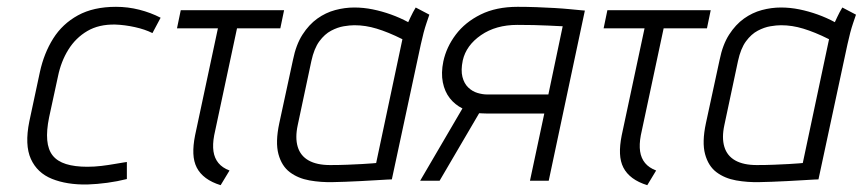

<svg xmlns="http://www.w3.org/2000/svg" viewBox="-20 -530 2530 563"><path d="M427 -433 451 -478Q422 -493 388.5 -501.5Q355 -510 320 -510Q254 -510 208.5 -485Q163 -460 136 -417Q109 -374 97 -319L66 -174Q52 -105 70.5 -64Q89 -23 132.5 -5.5Q176 12 236 11Q265 10 294.5 6Q324 2 352 -5V-55Q352 -55 342 -53.5Q332 -52 315 -49Q298 -46 277.5 -43.5Q257 -41 236 -41Q199 -41 173.5 -49Q148 -57 134.5 -74Q121 -91 118.5 -119Q116 -147 124 -186L150 -306Q159 -350 180.5 -384.5Q202 -419 236 -439Q270 -459 318 -458Q346 -457 375.5 -450.5Q405 -444 427 -433Z M608 -133 675 -447H802L813 -500H510L499 -447H619L552 -133Q546 -103 547 -79.5Q548 -56 557 -38.5Q566 -21 583.5 -8Q601 5 627 13L653 -30Q632 -38 620.5 -52Q609 -66 606 -86Q603 -106 608 -133Z M1239 -487 1199 -508Q1191 -495 1184 -480Q1177 -465 1177 -465Q1153 -478 1126.5 -487.5Q1100 -497 1073 -502.5Q1046 -508 1019 -508Q991 -508 963 -500.5Q935 -493 910.5 -475.5Q886 -458 867 -428.5Q848 -399 839 -354L799 -169Q787 -113 796.5 -78Q806 -43 830 -25Q854 -7 887.5 -1Q921 5 957 4Q971 4 992.5 3Q1014 2 1037.5 1Q1061 0 1082 -1.5Q1103 -3 1116.5 -3.5Q1130 -4 1129 -4L1214 -400Q1222 -437 1230.5 -462Q1239 -487 1239 -487ZM853 -163 893 -351Q901 -388 916.5 -409Q932 -430 951 -440Q970 -450 988 -453Q1006 -456 1019 -456Q1036 -456 1052 -453.5Q1068 -451 1084.5 -446Q1101 -441 1119.5 -433.5Q1138 -426 1160 -415L1083 -52Q1083 -52 1072 -51Q1061 -50 1042 -49Q1023 -48 999 -47Q975 -46 948 -46Q909 -46 885 -59.5Q861 -73 853 -99.5Q845 -126 853 -163Z M1498 -510Q1435 -510 1389.5 -487.5Q1344 -465 1316.5 -428.5Q1289 -392 1280 -350Q1273 -316 1278.5 -288.5Q1284 -261 1299 -242Q1314 -223 1336 -212L1212 0H1269L1385 -198Q1388 -198 1395.5 -197.5Q1403 -197 1411 -197Q1419 -197 1421 -197H1576L1534 0H1589L1695 -499Q1695 -499 1683.5 -500Q1672 -501 1652 -503Q1632 -505 1606.5 -506.5Q1581 -508 1553 -509Q1525 -510 1498 -510ZM1408 -253Q1395 -253 1380 -257.5Q1365 -262 1353 -273.5Q1341 -285 1336 -304.5Q1331 -324 1337 -353Q1347 -397 1390.5 -427Q1434 -457 1497 -457Q1521 -457 1545 -456.5Q1569 -456 1588 -455Q1607 -454 1618.5 -453.5Q1630 -453 1630 -453L1588 -253Z M1859 -133 1926 -447H2053L2064 -500H1761L1750 -447H1870L1803 -133Q1797 -103 1798 -79.5Q1799 -56 1808 -38.5Q1817 -21 1834.5 -8Q1852 5 1878 13L1904 -30Q1883 -38 1871.5 -52Q1860 -66 1857 -86Q1854 -106 1859 -133Z M2490 -487 2450 -508Q2442 -495 2435 -480Q2428 -465 2428 -465Q2404 -478 2377.5 -487.5Q2351 -497 2324 -502.5Q2297 -508 2270 -508Q2242 -508 2214 -500.5Q2186 -493 2161.5 -475.5Q2137 -458 2118 -428.5Q2099 -399 2090 -354L2050 -169Q2038 -113 2047.5 -78Q2057 -43 2081 -25Q2105 -7 2138.5 -1Q2172 5 2208 4Q2222 4 2243.5 3Q2265 2 2288.5 1Q2312 0 2333 -1.5Q2354 -3 2367.5 -3.5Q2381 -4 2380 -4L2465 -400Q2473 -437 2481.5 -462Q2490 -487 2490 -487ZM2104 -163 2144 -351Q2152 -388 2167.5 -409Q2183 -430 2202 -440Q2221 -450 2239 -453Q2257 -456 2270 -456Q2287 -456 2303 -453.5Q2319 -451 2335.5 -446Q2352 -441 2370.5 -433.5Q2389 -426 2411 -415L2334 -52Q2334 -52 2323 -51Q2312 -50 2293 -49Q2274 -48 2250 -47Q2226 -46 2199 -46Q2160 -46 2136 -59.5Q2112 -73 2104 -99.5Q2096 -126 2104 -163Z"/></svg>

Font: Advent Pro
Style: Italic
Weight: 400
Italic angle: -12°
Designer: VivaRado, Andreas Kalpakidis
Foundry: VivaRado, Andreas Kalpakidis
Version: Version 3.000